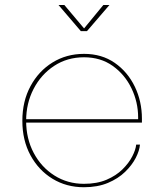

<svg xmlns="http://www.w3.org/2000/svg" viewBox="-20 -758 672 786"><path d="M83 -256V-270H552L545.5 -269Q545.5 -272 545.5 -273.5Q545.5 -275 545.5 -277Q545.5 -340 518.2 -396.5Q491 -453 441.5 -488.2Q392 -523.5 324 -523.5Q255 -523.5 201.5 -488.2Q148 -453 117.5 -394Q87 -335 87 -263.5Q87 -190.5 118 -132Q149 -73.5 202.8 -39.5Q256.5 -5.5 323.5 -5.5Q377 -5.5 416.2 -22.2Q455.5 -39 481.5 -64.8Q507.5 -90.5 521.5 -117.8Q535.5 -145 537.5 -166H553Q551 -141.5 535.8 -111.8Q520.5 -82 492.2 -54.5Q464 -27 421.8 -9.2Q379.5 8.5 323.5 8.5Q252 8.5 195 -26.2Q138 -61 104.8 -122.2Q71.5 -183.5 71.5 -263.5Q71.5 -343.5 104.8 -405.2Q138 -467 195 -502.2Q252 -537.5 324 -537.5Q396.5 -537.5 449.5 -500.8Q502.5 -464 531.8 -403.5Q561 -343 561 -272Q561 -268.5 561 -264Q561 -259.5 561 -256ZM219.5 -737.5H243.5L329 -636H319.5L403 -737.5H428L336 -630.5H311Z"/></svg>

Font: Epilogue Thin
Style: Regular
Weight: 250
Designer: Tyler Finck
Foundry: Etcetera Type Co
Version: Version 2.111